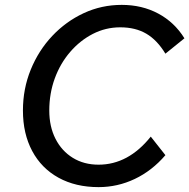

<svg xmlns="http://www.w3.org/2000/svg" viewBox="-20 -751 776 787"><path d="M598 -191 658 -115Q603 -51 532.5 -17.5Q462 16 384 16Q290 16 220 -22.5Q150 -61 112 -132Q74 -203 74 -298Q74 -387 106 -465.5Q138 -544 194 -603.5Q250 -663 323 -697Q396 -731 479 -731Q562 -731 628.5 -695.5Q695 -660 736 -594L658 -531Q624 -587 579.5 -613Q535 -639 473 -639Q413 -639 360.5 -612Q308 -585 267.5 -538Q227 -491 204.5 -429.5Q182 -368 182 -298Q182 -232 207.5 -182Q233 -132 278.5 -104Q324 -76 384 -76Q506 -76 598 -191Z"/></svg>

Font: Wix Madefor Text Medium
Style: Italic
Weight: 500
Italic angle: -12°
Designer: Dalton Maag Ltd
Foundry: Dalton Maag Ltd
Version: Version 3.100